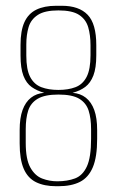

<svg xmlns="http://www.w3.org/2000/svg" viewBox="-20 -642 404 664"><path d="M174 2Q133 2 104.5 -12Q76 -26 62 -58.5Q48 -91 48 -146V-192Q48 -234 58 -261.5Q68 -289 87 -304Q106 -319 133 -321Q108 -328 89.5 -341Q71 -354 61 -380Q51 -406 51 -450V-487Q51 -536 64.5 -565.5Q78 -595 105.5 -608.5Q133 -622 174 -622H194Q253 -622 283 -591Q313 -560 313 -486V-451Q313 -407 303 -381Q293 -355 275 -341.5Q257 -328 231 -321Q258 -319 277 -304Q296 -289 306 -261.5Q316 -234 316 -192V-162Q316 -99 301 -63.5Q286 -28 256.5 -13Q227 2 182 2ZM178 -15Q213 -15 239.5 -25Q266 -35 280.5 -66.5Q295 -98 295 -162V-195Q295 -233 286.5 -259.5Q278 -286 254 -300.5Q230 -315 182 -315Q135 -315 110.5 -300.5Q86 -286 77.5 -259.5Q69 -233 69 -195V-148Q69 -91 85 -62.5Q101 -34 126 -24.5Q151 -15 178 -15ZM182 -331Q216 -331 241 -340.5Q266 -350 279.5 -376Q293 -402 293 -451V-485Q293 -521 285 -548Q277 -575 253.5 -590.5Q230 -606 182 -606Q135 -606 111 -590.5Q87 -575 79 -548.5Q71 -522 71 -488V-450Q71 -401 84.5 -375.5Q98 -350 123 -340.5Q148 -331 182 -331Z"/></svg>

Font: Smooch Sans Thin Thin
Style: Regular
Weight: 250
Version: Version 1.010